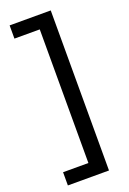

<svg xmlns="http://www.w3.org/2000/svg" viewBox="-165 -770 659 983"><g transform="rotate(-20 164.5 -278.0)"><path d="M25 86H163V-642H25V-714H249V158H25Z"/></g></svg>

Font: Go Noto Kurrent-Regular
Style: Regular
Weight: 400
Designer: Monotype Design Team
Foundry: Monotype Imaging Inc.
Version: Version 2.012; ttfautohint (v1.8.4.7-5d5b)